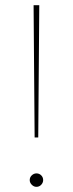

<svg xmlns="http://www.w3.org/2000/svg" viewBox="-20 -720 282 743"><path d="M114 -188 110 -700H132L128 -188ZM121 3Q111 3 103 -5Q95 -13 95 -23Q95 -34 103 -41.5Q111 -49 121 -49Q132 -49 139.5 -41.5Q147 -34 147 -23Q147 -13 139.5 -5Q132 3 121 3Z"/></svg>

Font: Montserrat Thin Thin
Style: Regular
Weight: 250
Version: Version 9.000